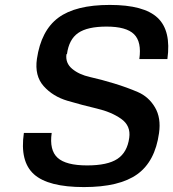

<svg xmlns="http://www.w3.org/2000/svg" viewBox="-20 -740 704 780"><path d="M252 -520H250Q245 -484 273 -460.5Q301 -437 346 -427Q391 -417 443.5 -401Q496 -385 540 -366Q584 -347 609.5 -304Q635 -261 626 -199Q610 -84 537.5 -32Q465 20 321 20Q176 20 118 -32Q60 -84 77 -200H190Q180 -130 214 -99Q248 -68 334 -68Q417 -68 457 -94.5Q497 -121 505 -180Q512 -229 472.5 -257Q433 -285 373.5 -299Q314 -313 254.5 -330.5Q195 -348 157.5 -390Q120 -432 130 -501Q147 -616 217 -668Q287 -720 426 -720Q565 -720 620.5 -667.5Q676 -615 660 -500H546Q556 -570 524.5 -601Q493 -632 413 -632Q335 -632 297.5 -606Q260 -580 252 -520Z"/></svg>

Font: Fivo Sans Modern Med
Style: Italic
Weight: 450
Designer: Alexander Slobzheninov
Foundry: Alexander Slobzheninov
Version: 1.0